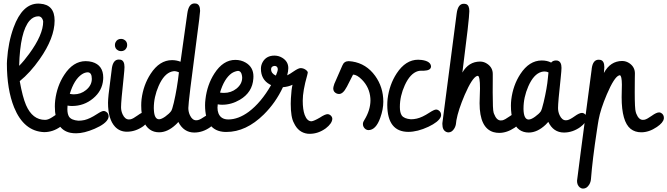

<svg xmlns="http://www.w3.org/2000/svg" viewBox="-20 -768 3879 1116"><path d="M236.3 0Q118.7 -4.9 62 -143.6Q20 -248 20 -399.4Q20 -407.2 21 -419.4Q27.8 -522.5 59.1 -608.4Q109.9 -747.1 202.6 -747.1Q207.5 -747.1 212.9 -746.6Q297.4 -741.2 297.4 -648.4Q297.4 -547.4 210.4 -423.8Q155.3 -345.2 94.7 -296.4Q111.3 -203.6 131.3 -157.2Q168.5 -71.3 241.7 -71.3Q246.6 -71.3 252 -72.3Q268.1 -75.2 296.9 -95.7Q324.7 -114.7 340.3 -114.7Q347.2 -114.7 353.5 -110.4Q367.7 -100.6 367.7 -84Q366.7 -58.6 331.5 -31.7Q287.6 0 236.3 0ZM203.1 -673.3Q174.3 -672.9 152.3 -648.4Q96.7 -585.4 91.3 -385.3Q120.6 -415 149.9 -455.6Q231 -566.4 231 -642.6Q231 -646.5 229 -651.9Q221.2 -673.3 203.1 -673.3Z M298.8 -149.4Q298.8 -166 300.8 -184.6Q311 -268.1 353.5 -333Q405.3 -412.6 478 -412.6Q497.6 -412.6 515.6 -407.7Q580.1 -389.2 580.1 -316.9Q580.1 -311.5 579.6 -305.7Q574.7 -240.2 521 -195.8Q468.3 -151.9 398.4 -151.9Q385.3 -151.9 372.6 -154.3Q371.6 -147 371.6 -133.8Q371.6 -105.5 381.3 -89.8Q394.5 -69.8 435.5 -66.4Q453.6 -66.4 471.2 -70.3Q502 -77.6 543.9 -105Q571.3 -123 582.5 -123Q588.9 -123 595.7 -119.1Q611.3 -109.9 611.3 -92.3Q611.3 -86.4 608.9 -79.6Q595.7 -47.9 529.8 -19.5Q468.8 6.8 422.4 6.8Q404.8 6.8 389.6 3.9Q298.8 -14.6 298.8 -149.4ZM455.6 -335.9Q411.1 -306.2 385.7 -222.7Q397.9 -219.7 409.2 -219.7Q449.7 -219.7 480 -244.6Q513.7 -272 513.7 -309.6Q513.7 -347.2 489.7 -347.7Q472.7 -347.2 455.6 -335.9Z M703.6 -378.4Q703.6 -364.3 698.7 -317.4Q683.6 -178.7 683.6 -145Q683.6 -122.6 692.9 -103Q706.5 -73.7 729.5 -73.7Q734.4 -73.7 739.7 -74.7Q753.9 -78.1 780.8 -97.7Q807.1 -117.2 823.2 -117.2Q830.1 -117.2 836.9 -112.3Q850.6 -102.5 850.6 -86.4Q848.6 -61.5 812 -33.7Q767.1 -2.4 717.8 -2.4Q676.3 -2.4 648.9 -31.2Q607.9 -75.2 607.9 -170.9Q607.9 -203.6 621.1 -298.8Q627 -343.3 629.4 -364.3Q629.9 -368.7 630.4 -373Q638.2 -421.9 670.4 -421.9Q675.8 -421.9 681.2 -420.9Q703.6 -415.5 703.6 -378.4ZM647.9 -506.3Q647.9 -515.1 651.9 -522.9Q661.6 -542 683.6 -542Q692.4 -542 700.2 -538.1Q719.2 -528.3 719.2 -506.3Q719.2 -497.6 715.3 -489.7Q705.6 -470.7 683.6 -470.7Q674.8 -470.7 667 -474.6Q647.9 -484.4 647.9 -506.3Z M800.8 -155.3Q800.8 -171.9 802.7 -190.4Q813 -273.9 855.5 -338.9Q907.2 -418.5 980 -418.5Q1005.4 -418.5 1029.3 -409.2L1068.8 -690.4Q1076.7 -747.6 1109.9 -748Q1115.2 -748 1120.6 -747.1Q1143.1 -741.7 1143.1 -704.6Q1143.1 -689.5 1122.1 -532.7Q1074.7 -175.8 1074.7 -140.1Q1074.7 -117.7 1084 -98.1Q1097.7 -68.8 1120.6 -68.8Q1125 -68.8 1129.9 -69.8Q1144.5 -72.8 1172.4 -92.3Q1199.7 -111.8 1215.8 -111.8Q1222.7 -111.8 1228.5 -106.9Q1240.2 -97.2 1240.2 -82Q1238.3 -56.6 1202.1 -28.8Q1158.2 2.4 1108.9 2.4Q1047.9 2 1016.6 -59.1Q1009.3 -50.3 1000 -42Q953.1 1 904.8 1Q874 1 851.6 -14.6Q800.8 -49.8 800.8 -155.3ZM974.6 -122.1Q981 -131.3 990.2 -170.4Q1009.8 -254.9 1020 -347.7Q1008.8 -353 996.6 -354.5Q987.8 -354.5 978.5 -352.1Q933.1 -339.4 901.9 -268.1Q874 -204.1 874 -139.6Q874 -134.3 874.5 -128.9Q877 -74.7 904.8 -74.7Q918.9 -75.2 940.4 -90.3Q963.4 -106.9 974.6 -122.1Z M1171.9 -156.7Q1171.9 -173.3 1174.3 -191.9Q1184.1 -275.4 1226.1 -340.8Q1276.9 -419.9 1347.7 -419.9Q1380.9 -419.9 1407.7 -404.3Q1453.1 -377.9 1453.1 -323.7Q1453.1 -317.9 1452.6 -311.5Q1447.3 -231 1374 -188Q1324.7 -159.2 1271.5 -159.2Q1258.3 -159.2 1245.6 -161.6Q1244.1 -151.9 1244.1 -142.1Q1244.1 -124.5 1249.5 -109.9Q1263.7 -73.7 1307.1 -73.7Q1365.2 -73.7 1425.8 -118.2Q1498 -172.4 1555.7 -273.4Q1551.8 -275.4 1547.9 -277.3Q1496.6 -305.7 1496.6 -368.7Q1496.6 -389.6 1507.3 -408.2Q1528.8 -444.8 1575.2 -444.8Q1599.6 -444.8 1620.6 -432.1Q1655.8 -410.6 1655.8 -372.1Q1655.8 -355.5 1649.4 -330.1Q1663.1 -336.4 1687.5 -353.5Q1714.8 -372.1 1727.1 -372.1Q1742.2 -372.1 1754.9 -363.8Q1769 -354.5 1769 -345.7Q1769 -342.8 1765.6 -330.6Q1739.7 -240.2 1739.7 -182.6Q1739.7 -131.3 1751 -100.1Q1765.1 -63 1790.5 -63Q1805.2 -64.5 1839.4 -84.5Q1869.6 -104.5 1884.3 -104.5Q1891.6 -104.5 1898.9 -99.6Q1911.6 -89.8 1911.6 -77.1Q1910.2 -50.3 1873.5 -22Q1829.6 9.8 1780.3 9.8Q1774.4 9.8 1768.1 9.3Q1713.9 2.4 1688.5 -53.2Q1669.9 -85.9 1669.9 -165Q1669.9 -180.2 1670.9 -196.8Q1673.8 -250 1680.2 -275.4Q1656.2 -263.7 1624.5 -261.2Q1582.5 -170.9 1513.2 -102.5Q1410.2 -1 1295.9 -1Q1292.5 -1 1288.1 -1Q1171.9 -5.9 1171.9 -156.7ZM1329.1 -343.8Q1328.1 -343.3 1326.7 -342.3Q1283.2 -311.5 1258.8 -230Q1269 -228 1281.7 -228Q1323.2 -228 1354.5 -252.9Q1387.7 -279.8 1387.7 -316.9Q1387.7 -321.8 1386.7 -327.1Q1382.8 -355 1363.3 -356Q1345.2 -353.5 1329.1 -343.8ZM1555.7 -365.2Q1556.2 -340.8 1583.5 -328.6Q1594.2 -353.5 1594.7 -365.2Q1594.7 -368.2 1593.8 -371.6Q1590.3 -384.8 1575.7 -384.8Q1572.8 -384.8 1569.8 -383.8Q1555.7 -379.9 1555.7 -365.2Z M1923.3 -280.8Q1923.8 -281.7 1925.3 -285.2Q1969.7 -385.7 1969.7 -386.7Q1969.7 -387.2 1970.2 -387.7Q1980 -412.6 2007.3 -412.6Q2017.1 -412.1 2027.3 -410.6Q2109.4 -397.9 2160.6 -327.1Q2208 -261.2 2208 -176.8Q2208 -132.3 2190.4 -83.5Q2165 -11.7 2121.1 -11.7Q2113.3 -11.7 2105 -17.1Q2089.4 -28.8 2089.4 -47.4Q2089.4 -53.7 2092.3 -60.5Q2092.3 -60.5 2097.7 -70.3Q2132.8 -127.4 2133.3 -184.1Q2133.3 -190.4 2132.8 -197.3Q2127.9 -260.3 2084 -304.7Q2055.2 -334 2032.2 -334.5Q2023.9 -318.8 1996.6 -264.6Q1996.6 -264.6 1996.1 -263.7Q1995.6 -262.7 1995.1 -262.2Q1974.1 -221.7 1950.7 -221.7Q1943.8 -221.7 1936.5 -224.6Q1917 -233.4 1917 -253.9Q1917 -261.7 1921.9 -275.9Q1922.9 -279.3 1923.3 -280.8Z M2231 -157.7Q2231 -174.3 2232.9 -192.9Q2243.2 -276.4 2285.6 -341.3Q2337.9 -420.9 2410.6 -420.9Q2420.4 -420.9 2431.6 -419.4Q2483.4 -412.1 2485.4 -381.8Q2484.9 -358.4 2443.8 -356.9H2427.2Q2418 -356.9 2409.2 -354.5Q2364.3 -341.3 2333 -272.9Q2304.2 -210 2304.2 -146Q2304.2 -113.3 2315.4 -96.7Q2328.6 -78.1 2368.2 -74.7Q2385.3 -74.7 2402.3 -78.6Q2433.6 -85.4 2476.1 -113.3Q2503.9 -131.3 2515.1 -131.3Q2522 -131.3 2528.8 -127Q2543.9 -117.2 2543.9 -99.6Q2543.9 -94.2 2541.5 -87.9Q2528.8 -59.1 2470.2 -31.2Q2406.7 -1.5 2353 -1.5Q2231.9 -2 2231 -157.7Z M2551.3 -52.2 2634.3 -689Q2641.6 -745.6 2674.8 -746.1Q2682.6 -746.1 2689.5 -744.1Q2708 -737.3 2708 -703.1Q2708 -661.1 2667.5 -346.2Q2703.6 -409.7 2770.5 -410.2Q2794.4 -410.2 2814.9 -395Q2844.2 -373.5 2844.2 -337.9Q2844.2 -332.5 2844.2 -310.5Q2843.8 -260.3 2843.8 -231Q2843.8 -129.9 2849.1 -113.8Q2850.1 -110.4 2851.6 -106.4Q2866.2 -67.9 2890.6 -67.9Q2895.5 -67.9 2900.9 -68.8Q2915 -72.3 2942.4 -91.8Q2969.2 -111.3 2985.4 -111.3Q2991.2 -111.3 2997.1 -107.9Q3012.7 -98.6 3012.7 -78.6Q3012.7 -77.1 3012.2 -74.7Q3008.8 -51.3 2971.7 -25.9Q2926.3 4.4 2881.8 4.4Q2864.3 4.4 2848.6 0Q2767.6 -23.9 2767.6 -168Q2767.6 -180.2 2768.6 -206.1Q2770 -236.8 2770 -253.9Q2770 -326.2 2757.3 -327.1Q2754.9 -327.1 2752 -326.2Q2724.1 -315.4 2681.2 -216.8Q2643.6 -128.9 2632.8 -68.8Q2630.9 -59.1 2630.9 -53.7Q2629.4 -36.1 2621.1 -22Q2607.4 1.5 2586.4 1.5Q2580.6 1.5 2574.7 -1Q2551.3 -10.7 2551.3 -46.4Z M2949.7 -153.3Q2949.7 -169.9 2951.7 -188.5Q2961.9 -272.5 3004.4 -337.4Q3056.2 -416.5 3128.9 -416.5Q3160.2 -416.5 3183.6 -404.3Q3193.4 -416 3210.4 -416.5Q3220.2 -416.5 3222.7 -415Q3243.7 -408.2 3243.7 -373.5Q3243.7 -359.4 3238.8 -312.5Q3223.6 -173.8 3223.6 -140.1Q3223.6 -117.7 3232.9 -98.1Q3246.6 -68.8 3269 -68.8Q3273.4 -68.8 3278.3 -69.8Q3293 -72.8 3320.3 -92.3Q3347.2 -111.8 3363.3 -111.8Q3369.6 -111.8 3376.5 -107.4Q3390.6 -97.7 3390.6 -81.5Q3389.2 -56.2 3352.1 -28.8Q3307.6 2.4 3257.8 2.4Q3196.3 2 3167 -59.6Q3160.2 -51.3 3151.4 -43Q3103 2.4 3053.2 2.4Q3022 2.4 2999 -13.7Q2949.7 -49.8 2949.7 -153.3ZM3164.6 -314Q3164.6 -314 3168 -347.2Q3157.2 -352.5 3145.5 -352.5Q3136.7 -352.5 3127.4 -350.1Q3082 -337.4 3050.8 -266.1Q3022.9 -202.1 3022.9 -137.7Q3022.9 -135.3 3022.9 -132.8Q3024.4 -73.2 3053.2 -73.2Q3068.4 -73.7 3090.3 -89.8Q3112.8 -106 3123 -120.1Q3129.4 -129.4 3140.1 -174.3Q3159.7 -257.8 3164.6 -314Z M3418.9 -363.8Q3419.4 -366.7 3419.4 -369.6Q3426.3 -420.9 3459.5 -420.9Q3464.8 -420.9 3470.2 -419.9Q3492.7 -414.6 3492.7 -377.4Q3492.7 -368.2 3490.2 -343.8Q3527.3 -413.1 3596.2 -413.6Q3620.1 -413.6 3640.6 -398.9Q3670.4 -377 3670.4 -341.3Q3670.4 -335.4 3669.9 -313Q3669.4 -263.7 3669.4 -233.9Q3669.4 -134.8 3675.3 -117.2Q3676.8 -112.8 3678.2 -107.9Q3692.4 -71.3 3716.8 -71.3Q3721.7 -71.3 3727.1 -72.3Q3741.2 -75.7 3768.6 -95.2Q3795.4 -114.7 3811.5 -114.7Q3817.9 -114.7 3823.7 -110.8Q3838.9 -101.6 3838.9 -82Q3838.9 -80.6 3838.4 -78.1Q3835 -54.7 3797.9 -29.8Q3752.4 1 3707.5 1Q3670.9 1 3645.5 -19Q3593.3 -61 3593.3 -203.1Q3593.3 -211.4 3593.8 -230Q3594.7 -256.8 3594.7 -276.4Q3594.2 -328.1 3583 -330.6Q3581.1 -330.6 3578.1 -329.6Q3550.3 -320.3 3507.3 -219.7Q3470.2 -132.3 3459.5 -72.3L3455.1 -46.4Q3452.1 -29.3 3449.7 -11.2Q3423.8 158.2 3415 272.5Q3413.6 290 3405.3 304.2Q3391.1 328.1 3369.6 328.1Q3358.9 328.1 3350.1 321.3Q3334 308.1 3334 283.2Q3334 276.4 3418.9 -363.8Z"/></svg>

Font: Vibur
Style: Medium
Weight: 400
Version: Version 1.004